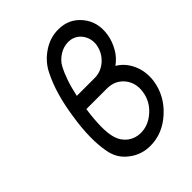

<svg xmlns="http://www.w3.org/2000/svg" viewBox="-207 -821 942 942"><g transform="rotate(-45 264.0 -350.0)"><path d="M364 -712Q307 -712 258 -679Q207 -645 181 -591Q134 -497 114 -360Q103 -290 102 -231.5Q101 -173 110 -125Q121 -62 169 -26Q217 12 280 12Q365 12 434 -51Q503 -114 516 -202Q524 -262 501 -313Q490 -337 474 -355.5Q458 -374 436 -387Q452 -399 465.5 -413.5Q479 -428 489 -446Q511 -484 517 -525Q528 -603 483 -657Q438 -712 364 -712ZM354 -634Q397 -634 423 -602Q449 -569 443 -525Q435 -479 401 -448Q366 -417 322 -417H198Q208 -465 221.5 -504Q235 -543 250 -570Q257 -584 268.5 -595.5Q280 -607 294 -616Q323 -634 354 -634ZM185 -338H328Q383 -338 416 -299Q449 -259 441 -203Q433 -145 389 -106Q345 -66 291 -66Q254 -66 224 -88Q210 -99 200 -113.5Q190 -128 185 -145Q175 -177 175.5 -225.5Q176 -274 185 -338Z"/></g></svg>

Font: Unageo
Style: Regular-Italic
Weight: 400
Designer: Richard Sepsi
Foundry: Richard Sepsi
Version: Version 2.000